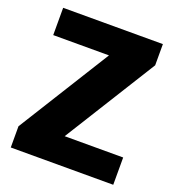

<svg xmlns="http://www.w3.org/2000/svg" viewBox="-130 -816 835 919"><g transform="rotate(20 287.0 -357.0)"><path d="M550 0H28V-108L319 -575H35V-714H543V-606L252 -139H550Z"/></g></svg>

Font: Noto Sans Disp ExtBd
Style: Regular
Weight: 800
Designer: Monotype Design Team
Foundry: Monotype Imaging Inc.
Version: Version 2.000;GOOG;noto-source:20170915:90ef993387c0; ttfaut